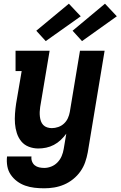

<svg xmlns="http://www.w3.org/2000/svg" viewBox="-20 -794 651 1037"><path d="M219 223Q192 223 166 220Q140 217 116 208.5Q92 200 72 185Q52 170 38 149.5Q24 129 19.5 103.5Q15 78 18 51H150Q148 65 153 78Q158 91 168 99Q178 107 191.5 110Q205 113 219 113Q238 113 257 105.5Q276 98 290.5 83Q305 68 313 49Q321 30 324 11L338 -72Q325 -54 308 -38Q291 -22 271 -11.5Q251 -1 229.5 3.5Q208 8 187 8Q160 8 135.5 -1.5Q111 -11 95 -30.5Q79 -50 71 -75Q63 -100 61 -126Q59 -152 61 -179.5Q63 -207 67 -234L97 -410H64V-520H248L197 -216Q195 -203 194.5 -190Q194 -177 195.5 -164Q197 -151 201 -139.5Q205 -128 213.5 -119Q222 -110 234.5 -106Q247 -102 260 -102Q277 -102 294.5 -108Q312 -114 325.5 -126.5Q339 -139 346.5 -155.5Q354 -172 357 -189L412 -520H545L454 29Q449 56 440 82Q431 108 414.5 131.5Q398 155 375 173.5Q352 192 326 203Q300 214 273 218.5Q246 223 219 223ZM423 -572 372 -628 547 -774 611 -706ZM227 -572 176 -628 352 -774 416 -706Z"/></svg>

Font: Iosevka Etoile Extrabold
Style: Italic
Weight: 800
Italic angle: -9°
Designer: Belleve Invis
Foundry: Belleve Invis
Version: Version 22.1.2; ttfautohint (v1.8.4)